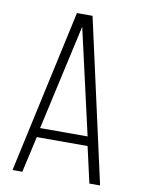

<svg xmlns="http://www.w3.org/2000/svg" viewBox="-81 -757 597 812"><g transform="rotate(10 218.0 -350.5)"><path d="M107 -155 72 0H30L183 -701H250L406 0H360L325 -155ZM114 -195H318L215 -648Z"/></g></svg>

Font: Bebas Neue Book
Style: Regular
Weight: 300
Designer: Ryoichi Tsunekawa
Foundry: Ryoichi Tsunekawa
Version: Version 1.003;PS 001.003;hotconv 1.0.88;makeotf.lib2.5.64775